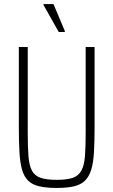

<svg xmlns="http://www.w3.org/2000/svg" viewBox="-20 -920 560 948"><path d="M260 8Q209 8 174.5 0Q140 -8 119.5 -27.5Q99 -47 89 -82Q79 -117 76 -169Q73 -221 73 -295V-688H117V-264Q117 -193 120.5 -148.5Q124 -104 137.5 -78Q151 -52 180.5 -42Q210 -32 260 -32Q311 -32 339.5 -42Q368 -52 382 -78Q396 -104 399.5 -148.5Q403 -193 403 -264V-688H447V-295Q447 -221 444 -169Q441 -117 430.5 -82.5Q420 -48 399.5 -28Q379 -8 345 0Q311 8 260 8ZM270 -762 195 -895V-900H244L300 -767V-762Z"/></svg>

Font: Saira Condensed ExtraLight
Style: Regular
Weight: 250
Width: 3
Designer: Hector Gatti with collaboration of the Omnibus-Type team
Foundry: Omnibus-Type
Version: Version 1.101